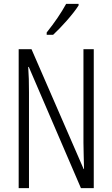

<svg xmlns="http://www.w3.org/2000/svg" viewBox="-20 -967 577 987"><path d="M384 -939V-947H320C293 -898 262 -853 220 -800V-788H253C293 -825 355 -893 384 -939ZM462 0V-714H409V-234C409 -200 411 -150 412 -98H410L142 -714H76V0H129V-493C129 -542 128 -582 125 -623H128L396 0Z"/></svg>

Font: Noto Sans Gujarati ExtraCondensed Light
Style: Regular
Weight: 300
Width: 2
Designer: Jelle Bosma - Monotype Design Team, Universal Thirst
Foundry: Monotype Imaging Inc.
Version: Version 2.106